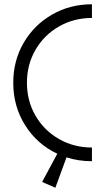

<svg xmlns="http://www.w3.org/2000/svg" viewBox="-20 -740 496 898"><path d="M291 -4 239 138 177 111 248 -21Q154 -65 98 -153.5Q42 -242 42 -353Q42 -456 90.5 -539.5Q139 -623 223 -671.5Q307 -720 410 -720V-656Q325 -656 255.5 -616Q186 -576 146 -507Q106 -438 106 -353Q106 -268 146 -199Q186 -130 255.5 -90Q325 -50 410 -50V14Q347 14 291 -4Z"/></svg>

Font: Lineal Light
Style: Regular
Weight: 300
Designer: Created by Frank Adebiaye with contributions from Anton Moglia & Ariel Martín Pérez
Created by Frank ADEBIAYE with FontF
Foundry: Velvetyne Type Foundry
Version: Version 2.000